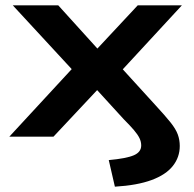

<svg xmlns="http://www.w3.org/2000/svg" viewBox="-20 -514 730 722"><path d="M412 188 389 88Q455 82 483 70Q511 58 511 33Q511 19 504.5 5.5Q498 -8 483.5 -25Q469 -42 445 -66L329 -193H362L181 0H15L281 -288L283 -218L28 -494H199L362 -314H330L498 -494H664L410 -219L411 -287L565 -118Q601 -79 621 -54Q641 -29 648.5 -8.5Q656 12 656 35Q656 77 630 110Q604 143 550 163Q496 183 412 188Z"/></svg>

Font: Nunito Sans 10pt Expanded
Style: Bold
Weight: 700
Width: 7
Designer: Vernon Adams
Foundry: Vernon Adams
Version: Version 3.101;gftools[0.9.27]